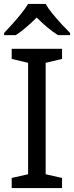

<svg xmlns="http://www.w3.org/2000/svg" viewBox="-20 -964 379 984"><path d="M298 0H40V-52L124 -71V-642L40 -662V-714H298V-662L214 -642V-71L298 -52ZM214 -944Q226 -922 248.5 -894.5Q271 -867 295.5 -840.5Q320 -814 339 -795V-784H277Q251 -800 223 -823.5Q195 -847 168 -874Q141 -847 114 -824Q87 -801 61 -784H1V-795Q20 -815 43.5 -841Q67 -867 89 -894.5Q111 -922 124 -944Z"/></svg>

Font: Noto Naskh Arabic
Style: Regular
Weight: 400
Designer: Monotype Design Team, David Williams, Mohamad Dakak and Nizar Qandah
Foundry: Monotype Imaging Inc.
Version: Version 2.013